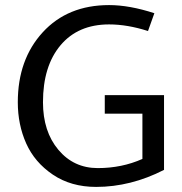

<svg xmlns="http://www.w3.org/2000/svg" viewBox="-20 -723 715 755"><path d="M409 -627Q287 -627 218 -545Q149 -463 149 -321Q149 -206 209.5 -134Q270 -62 364.5 -62Q459 -62 540 -98V-276H392V-349H625V-55Q494 12 358 12Q259 12 187.5 -36.5Q116 -85 83 -159Q50 -233 50 -321Q50 -489 148 -596Q246 -703 409 -703Q489 -703 587 -671L562 -601Q481 -627 409 -627Z"/></svg>

Font: Average Sans
Style: Regular
Weight: 400
Designer: Eduardo Rodriguez Tunni
Foundry: Eduardo Rodriguez Tunni
Version: Version 1.002